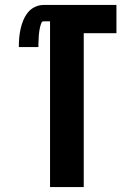

<svg xmlns="http://www.w3.org/2000/svg" viewBox="-20 -755 540 775"><path d="M182 0V-669H156Q150 -669 147.5 -663.5Q145 -658 143.5 -652.5Q142 -647 141 -642Q140 -637 139 -631.5Q138 -626 137.5 -620.5Q137 -615 136.5 -609.5Q136 -604 136 -598.5Q136 -593 135.5 -587.5Q135 -582 135 -576.5Q135 -571 135 -565H56Q56 -583 57.5 -601.5Q59 -620 63 -638Q67 -656 74 -673Q81 -690 92.5 -704.5Q104 -719 121 -727Q138 -735 156 -735H450V-621H318V0Z"/></svg>

Font: Iosevka Curly Heavy
Style: Regular
Weight: 900
Monospace: yes
Designer: Belleve Invis
Foundry: Belleve Invis
Version: Version 22.1.2; ttfautohint (v1.8.4)